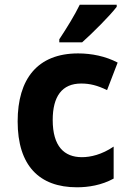

<svg xmlns="http://www.w3.org/2000/svg" viewBox="-20 -786 570 816"><path d="M232 -619V-606H329C376 -648 447 -719 476 -757V-766H319C297 -721 265 -669 232 -619ZM307 10C356 10 412 1 463 -27V-163C413 -129 365 -118 328 -118C253 -118 204 -164 204 -276C204 -377 244 -431 325 -431C362 -431 394 -423 435 -403L480 -520C429 -547 369 -559 312 -559C139 -559 55 -450 55 -270C55 -82 147 10 307 10Z"/></svg>

Font: Noto Sans Mono Condensed ExtraBold
Style: Regular
Weight: 800
Width: 3
Designer: Monotype Design Team
Foundry: Monotype Imaging Inc.
Version: Version 2.014